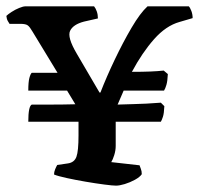

<svg xmlns="http://www.w3.org/2000/svg" viewBox="-22 -584 626 604"><path d="M343 0Q333 0 306 -3.5Q279 -7 247 -12.5Q215 -18 187.5 -24Q160 -30 148 -35Q148 -43 151.5 -51.5Q155 -60 158 -65L192 -70Q212 -73 218.5 -91Q225 -109 225 -158V-201H67Q67 -250 78 -255Q104 -255 140 -255Q176 -255 215 -256L189 -299H67Q67 -326 70.5 -339Q74 -352 78 -355H159L80 -485Q72 -499 65.5 -504Q59 -509 42 -509H8Q6 -512 2.5 -518Q-1 -524 -2 -534Q3 -539 14.5 -546.5Q26 -554 38.5 -559Q51 -564 57 -564H274Q279 -558 282.5 -548Q286 -538 286 -526L242 -516Q208 -507 198.5 -487Q189 -467 219 -416L291 -293H294Q313 -342 339 -396.5Q365 -451 392 -497Q419 -543 442 -564H572Q576 -560 580 -549.5Q584 -539 584 -527L543 -515Q500 -503 462.5 -460.5Q425 -418 393 -358Q426 -358 450.5 -359Q475 -360 493 -362L506 -351Q505 -329 501.5 -317Q498 -305 494 -299H367L348 -255Q377 -256 398 -256.5Q419 -257 438.5 -258Q458 -259 484 -261L495 -250Q494 -227 490.5 -216.5Q487 -206 484 -201H342V-125Q342 -111 337.5 -96.5Q333 -82 328 -74L417 -64Q418 -60 421 -53Q424 -46 424 -36Q418 -27 402.5 -18.5Q387 -10 370.5 -5Q354 0 343 0Z"/></svg>

Font: Texturina
Style: Bold
Weight: 700
Designer: Guillermo Torres Carreño
Foundry: Omnibus-Type
Version: Version 1.002; ttfautohint (v1.8.3)